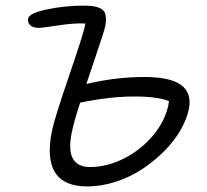

<svg xmlns="http://www.w3.org/2000/svg" viewBox="-20 -686 735 683"><path d="M290 -22.9Q124.5 -22.9 165 -221.2Q174.3 -266.1 226.3 -418Q278.3 -569.8 284.2 -602.1Q249 -605 189.5 -595.9Q129.9 -586.9 117.2 -586.9Q96.7 -586.9 87.2 -596.7Q77.6 -606.4 80.1 -620.1Q84 -639.6 148.2 -652.8Q212.4 -666 278.8 -666Q328.6 -666 345.7 -650.4Q362.8 -634.8 354 -591.8Q352.1 -582 342.8 -553.2Q333.5 -524.4 315.7 -471.9Q297.9 -419.4 287.1 -387.2Q391.1 -412.1 493.2 -412.1Q585 -412.1 624 -383.8Q663.1 -355.5 651.9 -297.9Q644.5 -261.7 622.1 -222.9Q599.6 -184.1 564.5 -148.7Q529.3 -113.3 486.8 -85Q444.3 -56.6 392.8 -39.8Q341.3 -22.9 290 -22.9ZM234.9 -212.9Q210.4 -91.8 300.8 -91.8Q358.9 -91.8 418.7 -121.1Q478.5 -150.4 522.7 -202.1Q566.9 -253.9 579.1 -313Q579.6 -315.4 580.1 -319.8Q580.6 -324.2 581.1 -326.2Q545.9 -340.3 486.3 -342.3Q426.8 -344.2 371.1 -337.9Q315.4 -331.5 265.1 -320.8Q242.2 -250.5 234.9 -212.9Z"/></svg>

Font: Shantell Sans Irregular
Style: Italic
Weight: 300
Italic angle: -11.31°
Designer: Stephen Nixon, Anya Danilova, Shantell Martin
Foundry: Arrow Type
Version: Version 1.006;[9816181b4]